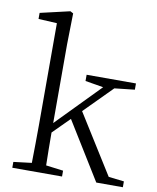

<svg xmlns="http://www.w3.org/2000/svg" viewBox="-88 -871 766 939"><g transform="rotate(10 294.5 -401.5)"><path d="M510 -38 326 -332 462 -469 562 -480V-511H317V-480L407 -465L197 -250V-641L200 -795L185 -803L38 -769V-739L130 -734V-227C130 -170 129 -99 128 -40L38 -29V0H285V-29L199 -40C198 -91 197 -151 197 -203L279 -285L455 0H587V-29Z"/></g></svg>

Font: Noto Serif CJK JP Light
Style: Regular
Weight: 300
Designer: Ryoko NISHIZUKA 西塚涼子 (kana & ideographs); Frank Grießhammer (Latin, Greek & Cyrillic); Wenlong ZHANG 张文龙 (bopomofo); San
Foundry: Adobe Systems Incorporated
Version: Version 1.001;PS 1.001;hotconv 16.6.54;makeotf.lib2.5.65590